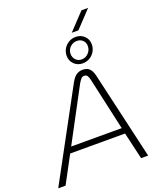

<svg xmlns="http://www.w3.org/2000/svg" viewBox="-229 -1215 1092 1328"><g transform="rotate(-20 317.0 -551.0)"><path d="M-36 0 316 -650Q335 -685 355.5 -699Q376 -713 402 -713Q434 -713 451.5 -696Q469 -679 478 -641L626 0H574L528 -198H124L18 0ZM147 -241H519L433 -627Q428 -648 421 -659Q414 -670 398 -670Q384 -670 375 -659.5Q366 -649 355 -631ZM420 -754Q382 -754 357 -779Q332 -804 332 -840Q332 -869 346 -892.5Q360 -916 383.5 -929.5Q407 -943 434 -943Q472 -943 497.5 -918.5Q523 -894 523 -857Q523 -829 509 -805Q495 -781 471.5 -767.5Q448 -754 420 -754ZM422 -782Q451 -782 472 -803.5Q493 -825 493 -855Q493 -881 476 -897.5Q459 -914 433 -914Q404 -914 383 -893.5Q362 -873 362 -843Q362 -818 379 -800Q396 -782 422 -782ZM420 -979 536 -1102H585L469 -979Z"/></g></svg>

Font: MuseoModerno ExtraLight
Style: Italic
Weight: 250
Italic angle: -9°
Designer: Pablo Cosgaya, Héctor Gatti, Marcela Romero, and the Authors of The MuseoModerno Project.
Foundry: Omnibus-Type Team
Version: Version 1.003